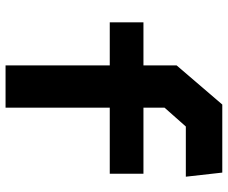

<svg xmlns="http://www.w3.org/2000/svg" viewBox="-82 -702 785 660"><g transform="rotate(90 310.0 -372.5)"><path d="M205.4 -587.7 339.9 -744.6H573.8L587.9 -619.3H415.4L350.5 -546V0.4H205.4ZM57.3 -473.6H577.6V-357.8H57.3Z"/></g></svg>

Font: Monaspace Krypton Var
Style: Regular
Weight: 400
Designer: Riley Cran and the Lettermatic Team
Version: Version 1.101 (Monaspace Krypton Var)